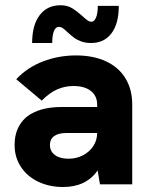

<svg xmlns="http://www.w3.org/2000/svg" viewBox="-20 -720 588 750"><path d="M361.5 -54Q316 10.5 226.5 10.5Q173 10.5 129.8 -10Q86.5 -30.5 61.8 -68Q37 -105.5 37 -154Q37 -196 54.5 -227.5Q72 -259 103 -276Q149 -302 220.5 -302H359.5V-312Q359.5 -345 335.2 -364.5Q311 -384 266.5 -384Q234 -384 204.2 -371.2Q174.5 -358.5 143 -327L43.5 -410.5Q87 -457 148.2 -480.2Q209.5 -503.5 276.5 -503.5Q345 -503.5 394.5 -480.2Q444 -457 470.2 -413.8Q496.5 -370.5 496.5 -312V0H370.5ZM247.5 -100Q278 -100 303.5 -113Q329 -126 344.2 -149Q359.5 -172 359.5 -200.5H240.5Q208.5 -200.5 192.5 -189Q175 -177 175 -154Q175 -129 194.5 -114.5Q214 -100 247.5 -100ZM244.5 -593.5Q232.5 -605 225.2 -610Q218 -615 209.5 -615Q197.5 -615 190.8 -598.8Q184 -582.5 184 -552H105.5Q105.5 -622 135 -660.8Q164.5 -699.5 216 -699.5Q242.5 -699.5 261.2 -688.2Q280 -677 301.5 -657.5Q314 -646 321.8 -640.5Q329.5 -635 337.5 -635Q348 -635 355 -651.2Q362 -667.5 362 -697H444Q444 -627 415.2 -589.5Q386.5 -552 336 -552Q314.5 -552 297.8 -558Q281 -564 270 -572.2Q259 -580.5 244.5 -593.5Z"/></svg>

Font: HK Grotesk ExtraBold
Style: Regular
Weight: 800
Designer: Alfredo Marco Pradil
Foundry: Hanken Design Co.
Version: Version 3.001